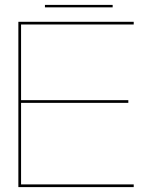

<svg xmlns="http://www.w3.org/2000/svg" viewBox="-20 -764 642 784"><path d="M55 0H526V-11H66V-344H504V-355H66V-664H526V-675H55ZM163.5 -734H440V-744H163.5Z"/></svg>

Font: Anybody SemiExpanded Thin
Style: Regular
Weight: 250
Width: 6
Version: Version 1.113;gftools[0.9.25]